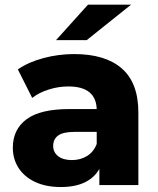

<svg xmlns="http://www.w3.org/2000/svg" viewBox="-20 -775 663 804"><path d="M396.1 -102.8 385 -127V-313.7Q385 -362.2 355.6 -387.6Q326.1 -413 265.9 -413Q224.9 -413 184.2 -400.2Q143.6 -387.3 114.8 -365.1L54.8 -484.3Q99.1 -515.1 162.1 -531.8Q225 -548.6 290.6 -548.6Q421.2 -548.6 490.3 -488.1Q559.4 -427.6 559.4 -303.8V0H396.1ZM33.7 -156.4Q33.7 -233 91.2 -275.7Q148.8 -318.3 269.4 -318.3H404.3V-222.7H291.7Q244.2 -222.7 223.4 -207.4Q202.7 -192.1 202.7 -163.8Q202.7 -137.2 223.6 -120.9Q244.6 -104.7 281.1 -104.7Q317.1 -104.7 344.8 -121.9Q372.4 -139.1 385 -172.2L410 -101.2Q394.3 -47.3 350.1 -19.6Q305.9 8.2 234.9 8.2Q172.1 8.2 126.8 -13.2Q81.6 -34.6 57.6 -71.9Q33.7 -109.3 33.7 -156.4ZM348.4 -755.4H528.8L343.3 -607H214.7Z"/></svg>

Font: iiserrat Thin
Style: Regular
Weight: 100
Designer: Akira Ohta
Foundry: Akira Ohta
Version: Version 1.200;Glyphs 3.3.1 (3343)